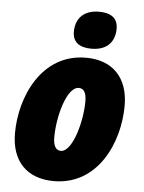

<svg xmlns="http://www.w3.org/2000/svg" viewBox="-55 -821 654 875"><g transform="rotate(5 272.0 -383.5)"><path d="M342 -606C417 -606 449 -650 449 -707C449 -759 412 -777 363 -777C294 -777 256 -738 256 -676C256 -627 290 -606 342 -606ZM224 10C424 10 516 -189 516 -361C516 -487 445 -563 322 -563C119 -563 29 -359 29 -192C29 -65 100 10 224 10ZM244 -130C221 -130 209 -151 209 -189C209 -284 246 -423 301 -423C324 -423 336 -404 336 -364C336 -271 297 -130 244 -130Z"/></g></svg>

Font: Noto Sans UI SemiCondensed Black
Style: Italic
Weight: 900
Width: 4
Italic angle: -372°
Designer: Monotype Design Team
Foundry: Monotype Imaging Inc.
Version: Version 1.901